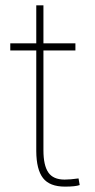

<svg xmlns="http://www.w3.org/2000/svg" viewBox="-20 -691 356 721"><path d="M143.1 -670.9V-528.3H263.2V-501.5H143.1V-126.5Q143.1 -70.3 161.4 -43.5Q179.7 -16.6 222.7 -16.6Q244.1 -16.6 274.9 -21L279.3 3.9Q263.2 9.8 224.1 9.8Q166.5 9.8 141.6 -22.2Q116.7 -54.2 116.2 -123V-501.5H18.6V-528.3H116.2V-670.9Z"/></svg>

Font: RobotoDraft Thin
Style: Regular
Weight: 250
Version: Version 2.001153; 2014